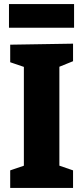

<svg xmlns="http://www.w3.org/2000/svg" viewBox="-20 -921 408 941"><path d="M338 -621 254 -587 271 -612V-91L254 -115L338 -86V0H30V-86L112 -114L97 -91V-612L118 -586L30 -616V-702L338 -707ZM343 -901V-785H24V-901Z"/></svg>

Font: Bitter Thin ExtraBold
Style: Regular
Weight: 800
Version: Version 3.020